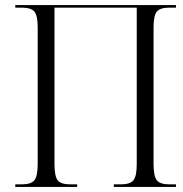

<svg xmlns="http://www.w3.org/2000/svg" viewBox="-20 -734 720 754"><path d="M40 0V-10H65Q102 -10 115 -26Q128 -42 128 -90V-626Q128 -673 115 -688.5Q102 -704 65 -704H40V-714H671V-704H645Q609 -704 596 -688.5Q583 -673 583 -626V-90Q583 -42 596 -26Q609 -10 645 -10H671V0H427V-10H454Q491 -10 504 -26Q517 -42 517 -90V-704H194V-90Q194 -42 206.5 -26Q219 -10 256 -10H283V0Z"/></svg>

Font: Noto Serif Display SemiCondensed Light
Style: Regular
Weight: 300
Width: 4
Designer: Monotype Design Team
Foundry: Monotype Imaging Inc.
Version: Version 2.009